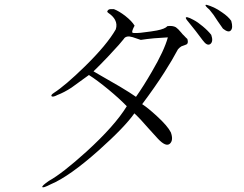

<svg xmlns="http://www.w3.org/2000/svg" viewBox="-20 -785 1040 817"><path d="M464.8 -746.1H451.2Q442.4 -746.1 438.5 -740.2Q433.6 -735.4 440.4 -730.5Q461.9 -715.8 469.7 -700.2Q479.5 -681.6 472.7 -660.2Q435.5 -594.7 340.8 -502Q257.8 -420.9 209 -389.6Q194.3 -379.9 200.2 -375Q206.1 -371.1 224.6 -380.9Q252.9 -391.6 284.2 -412.1Q302.7 -424.8 334 -448.2L358.4 -465.8Q392.6 -444.3 442.4 -403.3Q488.3 -365.2 519.5 -333Q468.8 -250 347.7 -139.6Q245.1 -46.9 188.5 -15.6Q157.2 5.9 160.2 10.7Q162.1 16.6 196.3 -1Q275.4 -34.2 400.4 -145.5Q511.7 -245.1 551.8 -302.7Q561.5 -293.9 579.1 -275.4Q589.8 -263.7 612.3 -238.3L652.3 -194.3Q686.5 -158.2 703.1 -173.8Q718.8 -188.5 707 -221.7Q693.4 -249 647.5 -291Q610.4 -325.2 585 -341.8Q640.6 -416 679.7 -477.5Q712.9 -529.3 737.3 -575.2Q744.1 -583 752 -587.9Q756.8 -589.8 765.6 -592.8Q775.4 -595.7 777.3 -599.6Q781.2 -605.5 777.3 -619.1Q769.5 -626 762.7 -633.8Q757.8 -637.7 751 -646.5Q737.3 -663.1 728.5 -668.9Q714.8 -676.8 692.4 -673.8Q682.6 -662.1 647.5 -655.3Q627.9 -651.4 585.9 -646.5L578.1 -645.5L562.5 -644.5Q545.9 -643.6 543 -646.5Q540 -652.3 552.7 -675.8Q541 -695.3 513.7 -716.8Q487.3 -737.3 464.8 -746.1ZM485.4 -593.8 505.9 -618.2Q512.7 -630.9 530.3 -629.9Q541 -628.9 564.5 -620.1L579.1 -615.2Q603.5 -619.1 635.7 -622.1Q655.3 -624 694.3 -626Q678.7 -569.3 626 -479.5Q589.8 -417 558.6 -373Q535.2 -389.6 489.3 -417Q462.9 -432.6 413.1 -460.9L377.9 -481.4Q403.3 -505.9 439.5 -543.9Q473.6 -580.1 485.4 -593.8ZM803.7 -700.2 788.1 -708Q774.4 -713.9 771.5 -710.9Q767.6 -708 781.2 -692.4Q796.9 -672.9 812.5 -653.3Q832 -627.9 842.8 -613.3Q861.3 -587.9 875 -597.7Q888.7 -608.4 878.9 -636.7Q865.2 -654.3 842.8 -672.9Q822.3 -690.4 803.7 -700.2ZM890.6 -752.9 874 -759.8Q856.4 -766.6 854.5 -763.7Q852.5 -759.8 871.1 -744.1Q877.9 -736.3 888.7 -721.7Q893.6 -713.9 906.2 -695.3L928.7 -663.1Q952.1 -644.5 961.9 -655.3Q972.7 -666 963.9 -696.3Q951.2 -714.8 924.8 -732.4Q907.2 -745.1 890.6 -752.9Z"/></svg>

Font: BatangChe
Style: Regular
Weight: 400
Monospace: yes
Version: Version 2.21